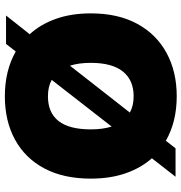

<svg xmlns="http://www.w3.org/2000/svg" viewBox="2 -758 766 811"><g transform="rotate(90 385.5 -352.0)"><path d="M45 6 124 -94Q82 -140 59 -205Q36 -270 36 -352Q36 -467 80 -548Q124 -629 203 -672Q282 -715 386 -715Q494 -715 574 -669L606 -710H726L648 -610Q689 -564 711.5 -499Q734 -434 734 -352Q734 -237 691 -156Q648 -75 569.5 -32Q491 11 386 11Q278 11 197 -35L165 6ZM386 -533Q318 -533 281.5 -487.5Q245 -442 245 -352Q245 -301 257 -264L455 -517Q426 -533 386 -533ZM526 -352Q526 -403 514 -440L317 -187Q346 -171 386 -171Q526 -171 526 -352Z"/></g></svg>

Font: Prodigy Sans ExtraBold
Style: Regular
Weight: 800
Designer: Wei Huang
Foundry: Wei Huang
Version: Version 1.003; ttfautohint (v1.8.3)